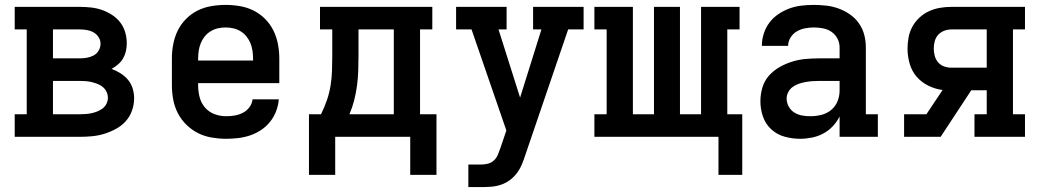

<svg xmlns="http://www.w3.org/2000/svg" viewBox="-20 -558 4240 783"><path d="M40 0V-92H89V-438H40V-530H305Q328 -530 351 -527.5Q374 -525 395.5 -517.5Q417 -510 436.5 -497.5Q456 -485 470 -467Q484 -449 490.5 -426.5Q497 -404 497 -381Q497 -365 493.5 -349.5Q490 -334 482 -320Q474 -306 461.5 -295.5Q449 -285 435 -277Q454 -270 471.5 -259Q489 -248 502 -232.5Q515 -217 521 -197Q527 -177 527 -157Q527 -132 518.5 -107.5Q510 -83 493 -64Q476 -45 453 -32.5Q430 -20 406 -12.5Q382 -5 356.5 -2.5Q331 0 305 0ZM196 -320H305Q320 -320 334.5 -322.5Q349 -325 362 -332Q375 -339 382.5 -352Q390 -365 390 -380Q390 -394 382 -406.5Q374 -419 361.5 -426Q349 -433 334.5 -435.5Q320 -438 305 -438H196ZM196 -92H305Q318 -92 330 -93Q342 -94 354 -96.5Q366 -99 378 -104Q390 -109 399.5 -116.5Q409 -124 414.5 -135.5Q420 -147 420 -159Q420 -172 414.5 -183.5Q409 -195 399.5 -203Q390 -211 378.5 -215.5Q367 -220 355 -223Q343 -226 330.5 -227Q318 -228 305 -228H196Z M902 8Q873 8 843.5 3Q814 -2 788 -15Q762 -28 740.5 -49Q719 -70 705.5 -96Q692 -122 686.5 -151.5Q681 -181 681 -210V-320Q681 -349 686.5 -378Q692 -407 705 -433.5Q718 -460 739 -481Q760 -502 786 -515Q812 -528 841.5 -533Q871 -538 900 -538Q929 -538 958.5 -533Q988 -528 1014 -515Q1040 -502 1061 -481Q1082 -460 1095 -433.5Q1108 -407 1113.5 -378Q1119 -349 1119 -320V-219H788V-210Q788 -186 794 -162Q800 -138 816 -119.5Q832 -101 855 -92.5Q878 -84 902 -84Q920 -84 937.5 -87Q955 -90 970.5 -98Q986 -106 997 -120.5Q1008 -135 1010 -153H1117Q1115 -128 1106 -104.5Q1097 -81 1081.5 -61.5Q1066 -42 1045 -28Q1024 -14 1000.5 -6Q977 2 952 5Q927 8 902 8ZM1012 -311V-320Q1012 -336 1009.5 -352Q1007 -368 1001 -382.5Q995 -397 985 -409.5Q975 -422 961 -430.5Q947 -439 931.5 -442.5Q916 -446 900 -446Q884 -446 868.5 -442.5Q853 -439 839 -430.5Q825 -422 815 -409.5Q805 -397 799 -382.5Q793 -368 790.5 -352Q788 -336 788 -320V-311Z M1240 155V-92H1289Q1303 -120 1313 -149Q1323 -178 1328 -208.5Q1333 -239 1334 -270Q1335 -301 1335 -331V-438H1285V-530H1743V-438H1693V-92H1760V155H1653V0H1347V155ZM1405 -92H1586V-438H1442V-331Q1442 -301 1441 -270.5Q1440 -240 1436 -209.5Q1432 -179 1424.5 -149.5Q1417 -120 1405 -92Z M1890 205V113H1942Q1956 113 1970 109.5Q1984 106 1994.5 96Q2005 86 2010.5 72.5Q2016 59 2021 45L2045 -26L1903 -438H1840V-530H2046V-438H2013L2101 -160L2188 -438H2154V-530H2360V-438H2297L2122 75Q2116 94 2108 113Q2100 132 2087.5 148.5Q2075 165 2058.5 177Q2042 189 2022.5 195.5Q2003 202 1982.5 203.5Q1962 205 1942 205Z M2910 155V0H2404V-92H2454V-438H2404V-530H2561V-92H2647V-530H2753V-92H2839V-530H2996V-438H2946V-92H3007V155Z M3243 8Q3211 8 3180 -0.5Q3149 -9 3125.5 -30.5Q3102 -52 3091.5 -82.5Q3081 -113 3081 -145Q3081 -173 3089 -200.5Q3097 -228 3115.5 -249Q3134 -270 3158.5 -284Q3183 -298 3210 -306.5Q3237 -315 3265 -317.5Q3293 -320 3321 -320H3404V-365Q3404 -384 3395 -401Q3386 -418 3370.5 -428.5Q3355 -439 3336 -442.5Q3317 -446 3299 -446Q3281 -446 3263 -442.5Q3245 -439 3229.5 -430Q3214 -421 3204 -405Q3194 -389 3194 -371Q3194 -371 3194 -371Q3194 -371 3194 -371H3087Q3087 -371 3087 -371.5Q3087 -372 3087 -372Q3087 -397 3095 -421.5Q3103 -446 3118 -466Q3133 -486 3154.5 -500.5Q3176 -515 3199.5 -523.5Q3223 -532 3248 -535Q3273 -538 3299 -538Q3324 -538 3350 -535Q3376 -532 3400.5 -523Q3425 -514 3446.5 -499Q3468 -484 3483 -462.5Q3498 -441 3504.5 -416Q3511 -391 3511 -365V-92H3560V0H3404V-83Q3393 -61 3376 -43Q3359 -25 3337.5 -13.5Q3316 -2 3291.5 3Q3267 8 3243 8ZM3285 -84Q3307 -84 3329.5 -89.5Q3352 -95 3369.5 -109.5Q3387 -124 3395.5 -145Q3404 -166 3404 -189V-228H3321Q3307 -228 3293 -227Q3279 -226 3265 -223.5Q3251 -221 3238 -216.5Q3225 -212 3213.5 -204Q3202 -196 3195 -183Q3188 -170 3188 -156Q3188 -139 3196.5 -123.5Q3205 -108 3219.5 -99Q3234 -90 3251 -87Q3268 -84 3285 -84Z M3667 0V-92H3758L3824 -191Q3793 -195 3765 -209Q3737 -223 3717.5 -246Q3698 -269 3689.5 -299Q3681 -329 3681 -360Q3681 -383 3685.5 -406.5Q3690 -430 3701.5 -450.5Q3713 -471 3730.5 -487Q3748 -503 3769 -512.5Q3790 -522 3813 -526Q3836 -530 3860 -530H4160V-438H4111V-92H4160V0H3954V-92H4004V-190H3941L3816 0ZM3860 -282H4004V-438H3860Q3845 -438 3830.5 -432.5Q3816 -427 3806 -416Q3796 -405 3792 -390Q3788 -375 3788 -360Q3788 -345 3792 -330Q3796 -315 3806 -303.5Q3816 -292 3830.5 -287Q3845 -282 3860 -282Z"/></svg>

Font: Iosevka Slab Semibold Extended
Style: Regular
Weight: 600
Width: 7
Monospace: yes
Designer: Belleve Invis
Foundry: Belleve Invis
Version: Version 11.1.0; ttfautohint (v1.8.3)